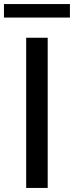

<svg xmlns="http://www.w3.org/2000/svg" viewBox="-50 -926 365 946"><path d="M79 0V-740H185V0ZM-30.5 -839.5V-906H294.5V-839.5Z"/></svg>

Font: Encode Sans SC Condensed Thin Medium
Style: Regular
Weight: 500
Version: Version 3.002